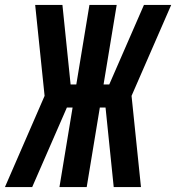

<svg xmlns="http://www.w3.org/2000/svg" viewBox="-51 -755 711 775"><path d="M-31 0 129 -368 91 -735H201L234 -414H257L310 -735H420L367 -414H390L530 -735H640L480 -368L518 0H408L375 -321H352L299 0H189L242 -321H219L79 0Z"/></svg>

Font: Iosevka Curly Extended
Style: Bold Italic
Weight: 700
Width: 7
Italic angle: -9°
Monospace: yes
Designer: Belleve Invis
Foundry: Belleve Invis
Version: Version 11.1.0; ttfautohint (v1.8.3)